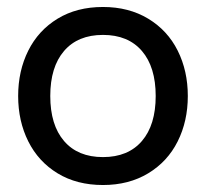

<svg xmlns="http://www.w3.org/2000/svg" viewBox="-20 -520 590 550"><path d="M32 -245Q32 -317 61 -375Q90 -433 145 -466.5Q200 -500 275 -500Q349 -500 404.5 -466.5Q460 -433 489 -375Q518 -317 518 -245Q518 -173 489 -115Q460 -57 404.5 -23.5Q349 10 275 10Q200 10 145 -23.5Q90 -57 61 -115Q32 -173 32 -245ZM426 -245Q426 -328 386.5 -374Q347 -420 275 -420Q203 -420 163.5 -374Q124 -328 124 -245Q124 -162 163.5 -116Q203 -70 275 -70Q347 -70 386.5 -116Q426 -162 426 -245Z"/></svg>

Font: Cabin
Style: Regular
Weight: 400
Designer: Pablo Impallari
Foundry: Pablo Impallari. http://www.impallari.com Igino Marini. http://www.ikern.com
Version: Version 2.200